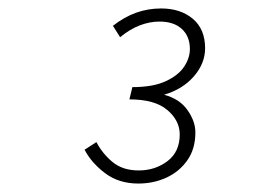

<svg xmlns="http://www.w3.org/2000/svg" viewBox="-20 -828 640 454"><path d="M307 -394Q261 -394 228.5 -418.5Q196 -443 180 -474L208 -492Q222 -465 246 -445Q270 -425 308 -425Q347 -425 376 -447Q405 -469 405 -510Q405 -543 375.5 -568Q346 -593 286 -593L293 -622Q342 -622 372 -636Q402 -650 415.5 -670.5Q429 -691 429 -712Q429 -742 410 -759.5Q391 -777 357 -777Q334 -777 310.5 -768Q287 -759 264 -740L247 -767Q274 -788 302 -798Q330 -808 361 -808Q407 -808 436 -783.5Q465 -759 465 -714Q465 -678 438.5 -647.5Q412 -617 368 -604Q405 -594 423.5 -567.5Q442 -541 442 -515Q442 -476 423 -449Q404 -422 373.5 -408Q343 -394 307 -394Z"/></svg>

Font: Source Code Pro ExtraLight Light
Style: Italic
Weight: 300
Italic angle: -11°
Monospace: yes
Version: Version 1.016;hotconv 1.0.116;makeotfexe 2.5.65601